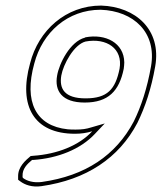

<svg xmlns="http://www.w3.org/2000/svg" viewBox="-20 -635 581 689"><path d="M88 -408C45 -254 102 -155 249 -155C272 -155 291 -158 311 -164C264 -113 186 -82 100 -76L90 -75C71 -59 44 -36 45 -1V10L53 16C69 28 95 38 129 33C290 10 407 -68 473 -194C501 -251 523 -317 537 -397C560 -528 467 -611 343 -615C216 -615 118 -526 88 -408ZM103 -407C132 -519 223 -600 341 -600C460 -596 543 -518 522 -397C508 -318 487 -254 460 -199C396 -78 287 -4 130 18C100 22 76 14 63 4L61 1V-4C60 -29 77 -46 95 -61H99C187 -67 269 -99 321 -155L356 -192L308 -178C289 -172 274 -170 252 -170C242 -170 232 -170 223 -171C108 -183 65 -270 103 -407ZM185 -364C175 -309 202 -267 284 -267C369 -267 408 -309 424 -388C425 -396 426 -404 426 -411C425 -481 359 -515 286 -501L285 -500C231 -486 192 -406 185 -364ZM200 -364C207 -404 245 -475 287 -486C362 -500 422 -461 409 -388C394 -314 365 -282 287 -282C211 -282 192 -317 200 -364Z"/></svg>

Font: Snowfall
Style: BlkOlObl
Weight: 900
Designer: Jasper
Foundry: Cannot Into Space Fonts
Version: Version 0.9